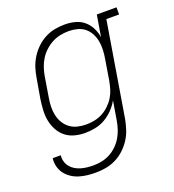

<svg xmlns="http://www.w3.org/2000/svg" viewBox="-136 -644 872 962"><g transform="rotate(-20 300.0 -162.5)"><path d="M212 213Q189 213 166.5 210.5Q144 208 123 201.5Q102 195 84 183Q66 171 53 154Q40 137 34.5 115Q29 93 32 71H75Q73 88 77.5 104Q82 120 92 132.5Q102 145 116 153.5Q130 162 145.5 166.5Q161 171 178 173Q195 175 212 175Q234 175 256.5 170.5Q279 166 300 155Q321 144 338.5 127Q356 110 368 90Q380 70 387 48.5Q394 27 398 4L415 -98Q401 -73 380.5 -52Q360 -31 335.5 -17Q311 -3 283.5 2.5Q256 8 229 8Q229 8 229 8Q229 8 229 8Q201 8 174 1Q147 -6 126 -22.5Q105 -39 92 -63Q79 -87 73.5 -113.5Q68 -140 69.5 -168.5Q71 -197 75 -226L94 -336Q98 -362 106.5 -388Q115 -414 130 -438Q145 -462 166 -482Q187 -502 212 -515Q237 -528 263.5 -533Q290 -538 317 -538Q346 -538 372.5 -531Q399 -524 419 -507Q439 -490 451 -466Q463 -442 467 -416L486 -530H591V-492H523L440 11Q435 37 426.5 63.5Q418 90 402.5 114Q387 138 365.5 158Q344 178 318.5 190.5Q293 203 266 208Q239 213 212 213ZM249 -30Q270 -30 292.5 -34.5Q315 -39 335 -49.5Q355 -60 372.5 -76.5Q390 -93 402 -112.5Q414 -132 420.5 -153.5Q427 -175 431 -197L449 -307Q453 -330 454 -353.5Q455 -377 451 -399Q447 -421 436.5 -441Q426 -461 409.5 -474.5Q393 -488 370.5 -494Q348 -500 325 -500Q302 -500 279.5 -495.5Q257 -491 236 -480Q215 -469 197 -452.5Q179 -436 166.5 -416Q154 -396 146.5 -374Q139 -352 135 -329L117 -219Q113 -196 112.5 -172.5Q112 -149 117 -127Q122 -105 133.5 -86Q145 -67 162.5 -54Q180 -41 202.5 -35.5Q225 -30 249 -30Z"/></g></svg>

Font: Iosevka Slab XLtEx
Style: Italic
Weight: 200
Width: 7
Italic angle: -9°
Monospace: yes
Designer: Belleve Invis
Foundry: Belleve Invis
Version: Version 11.1.0; ttfautohint (v1.8.3)